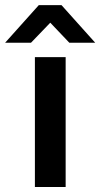

<svg xmlns="http://www.w3.org/2000/svg" viewBox="-81 -748 400 768"><path d="M58.6 -519.5H181.6V0H58.6ZM74.2 -727.5H165L299.8 -577.1H196.3L120.1 -657.2L43 -577.1H-60.5Z"/></svg>

Font: Dinish Expanded
Style: Bold
Weight: 700
Width: 7
Designer: Charles Nix
Foundry: Playbeing
Version: Version 2.005; ttfautohint (v1.8.3)